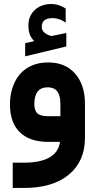

<svg xmlns="http://www.w3.org/2000/svg" viewBox="-20 -702 470 950"><path d="M149.4 -498.5Q134.3 -513.2 127.4 -531.7Q120.6 -550.3 120.6 -575.7Q120.6 -624 152.6 -653.1Q184.6 -682.1 233.4 -682.1Q245.6 -682.1 257.6 -679.7Q269.5 -677.2 280.5 -672.6Q291.5 -668 302.2 -661.6L304.7 -660.2V-657.2L305.2 -599.1V-590.3L297.9 -594.7Q288.1 -601.1 278.6 -604.7Q269 -608.4 259.5 -610.4Q250 -612.3 240.2 -612.3Q186.5 -612.3 186.5 -569.3Q186.5 -559.6 190.4 -552Q194.3 -544.4 203.1 -537.8Q211.9 -531.2 226.6 -525.9Q231.4 -523.9 234.4 -523.9Q235.4 -523.9 237.3 -524.4Q249.5 -526.9 272 -531.2Q294.4 -535.6 302.2 -537.6L308.1 -538.6V-532.7V-476.1V-472.2L304.2 -471.2L110.4 -424.8L104.5 -423.3V-429.2V-484.4V-488.3L108.4 -489.3ZM400.4 -189.5V-19.5Q400.4 95.7 320.8 161.9Q241.2 228 98.6 228H62.5H43V208.5V122.6V103H62.5H95.7Q262.7 103 276.9 0H218.8Q127 0 78.1 -47.6Q29.3 -95.2 29.3 -185.1Q29.3 -229 41.3 -266.4Q53.2 -303.7 76.4 -332.3Q99.6 -360.8 136 -377Q172.4 -393.1 218.3 -393.1Q303.7 -393.1 352.1 -337.2Q400.4 -281.2 400.4 -189.5ZM149.9 -187Q149.9 -154.8 165.3 -140.9Q180.7 -127 218.3 -127H278.8V-189.9Q278.8 -270 216.3 -270Q149.9 -270 149.9 -187Z"/></svg>

Font: Shabnam FD
Style: Bold-FD
Weight: 700
Foundry: DejaVu fonts team - Redesigned by Saber Rastikerdar - Based on Vazir font
Version: Version 5.0.1